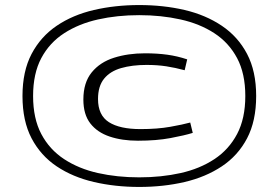

<svg xmlns="http://www.w3.org/2000/svg" viewBox="-20 -730 1102 760"><path d="M531 -710Q627 -710 710.5 -690.5Q794 -671 858 -628Q922 -585 958 -516.5Q994 -448 994 -350Q994 -251 958 -182.5Q922 -114 858 -71.5Q794 -29 710.5 -9.5Q627 10 531 10Q436 10 352 -9.5Q268 -29 204.5 -71.5Q141 -114 105 -182.5Q69 -251 69 -350Q69 -448 105 -516.5Q141 -585 204.5 -628Q268 -671 352 -690.5Q436 -710 531 -710ZM531 -28Q619 -28 695 -45Q771 -62 828.5 -100Q886 -138 918.5 -199.5Q951 -261 951 -350Q951 -439 918.5 -500Q886 -561 828.5 -598.5Q771 -636 694.5 -653Q618 -670 531 -670Q444 -670 368 -653Q292 -636 234 -598.5Q176 -561 143.5 -500Q111 -439 111 -350Q111 -261 143.5 -199.5Q176 -138 234 -100Q292 -62 368 -45Q444 -28 531 -28ZM310 -336Q310 -403 343 -443.5Q376 -484 431.5 -501.5Q487 -519 554 -519Q602 -519 642 -513.5Q682 -508 721 -495L711 -452Q674 -462 638.5 -467.5Q603 -473 560 -473Q503 -473 459.5 -460.5Q416 -448 392 -418.5Q368 -389 368 -338Q368 -274 411 -246.5Q454 -219 536 -219Q603 -219 653.5 -228Q704 -237 733 -245L743 -204Q711 -194 655 -183.5Q599 -173 526 -173Q463 -173 414 -189.5Q365 -206 337.5 -241.5Q310 -277 310 -336Z"/></svg>

Font: Georama ExtraExtended Light
Style: Regular
Weight: 300
Width: 8
Designer: Jean-Baptiste Levee
Foundry: Production Type
Version: Version 1.000